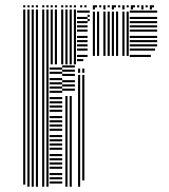

<svg xmlns="http://www.w3.org/2000/svg" viewBox="-20 -708 639 728"><path d="M76 -8H68V-464H76ZM92 0H84V-464H92ZM108 0H100V-464H108ZM124 0H116V-464H124ZM148 0H140V-464H148ZM164 0H156V-464H164ZM216 -12H168V-20H216ZM216 -28H168V-36H216ZM216 -44H168V-52H216ZM216 -68H168V-76H216ZM216 -84H168V-92H216ZM216 -100H168V-108H216ZM216 -116H168V-124H216ZM216 -140H168V-148H216ZM216 -156H168V-164H216ZM216 -172H168V-180H216ZM216 -188H168V-196H216ZM216 -212H168V-220H216ZM216 -228H168V-236H216ZM216 -244H168V-252H216ZM216 -260H168V-268H216ZM216 -284H168V-292H216ZM216 -300H168V-308H216ZM216 -316H168V-324H216ZM216 -332H168V-340H216ZM216 -356H168V-364H216ZM216 -372H168V-380H216ZM216 -388H168V-396H216ZM216 -404H168V-412H216ZM216 -428H168V-436H216ZM216 -444H168V-452H216ZM236 0H228V-344H236ZM252 0H244V-344H252ZM264 -364H216V-372H264ZM264 -380H216V-388H264ZM264 -396H216V-404H264ZM264 -420H216V-428H264ZM264 -436H216V-444H264ZM264 -452H216V-460H264ZM284 0H276V-424H284ZM300 -24H292V-424H300ZM284 -432H276V-448H284ZM300 -432H292V-448H300ZM76 -464H68V-672H76ZM92 -464H84V-672H92ZM108 -464H100V-672H108ZM124 -464H116V-672H124ZM148 -464H140V-672H148ZM164 -464H156V-672H164ZM180 -464H172V-672H180ZM196 -464H188V-672H196ZM220 -464H212V-672H220ZM236 -464H228V-672H236ZM252 -464H244V-672H252ZM268 -464H260V-672H268ZM296 -476H272V-484H296ZM312 -492H272V-500H312ZM312 -516H272V-524H312ZM312 -532H272V-540H312ZM312 -548H272V-556H312ZM312 -564H272V-572H312ZM312 -588H272V-596H312ZM312 -604H272V-612H312ZM312 -620H272V-628H312ZM312 -636H272V-644H312ZM312 -660H272V-668H312ZM320 -628H312V-636H320ZM320 -644H312V-652H320ZM320 -660H312V-668H320ZM340 -496H332V-664H340ZM356 -496H348V-664H356ZM380 -496H372V-664H380ZM396 -496H388V-664H396ZM412 -496H404V-664H412ZM428 -496H420V-664H428ZM452 -496H444V-664H452ZM468 -496H460V-664H468ZM552 -492H472V-500H552ZM568 -516H472V-524H568ZM576 -532H472V-540H576ZM576 -548H472V-556H576ZM576 -564H472V-572H576ZM576 -588H472V-596H576ZM576 -604H472V-612H576ZM576 -620H472V-628H576ZM576 -636H472V-644H576ZM576 -660H472V-668H576ZM340 -672H332V-688H340ZM380 -672H372V-688H380ZM412 -672H404V-688H412ZM452 -672H444V-688H452ZM484 -672H476V-688H484ZM524 -672H516V-688H524ZM556 -672H548V-688H556ZM76 -680H68V-688H76ZM92 -680H84V-688H92ZM108 -680H100V-688H108ZM124 -680H116V-688H124ZM148 -680H140V-688H148ZM164 -680H156V-688H164ZM180 -680H172V-688H180ZM196 -680H188V-688H196ZM220 -680H212V-688H220ZM236 -680H228V-688H236ZM252 -680H244V-688H252ZM268 -680H260V-688H268ZM292 -680H284V-688H292ZM308 -680H300V-688H308ZM348 -680H340V-688H348ZM364 -680H356V-688H364ZM380 -680H372V-688H380ZM396 -680H388V-688H396ZM420 -680H412V-688H420ZM436 -680H428V-688H436ZM452 -680H444V-688H452ZM468 -680H460V-688H468ZM492 -680H484V-688H492ZM508 -680H500V-688H508ZM524 -680H516V-688H524ZM540 -680H532V-688H540ZM564 -680H556V-688H564Z"/></svg>

Font: Rubik Lines
Style: Regular
Weight: 400
Designer: Hubert and Fischer, NaN
Foundry: Hubert and Fischer, NaN
Version: Version 2.201